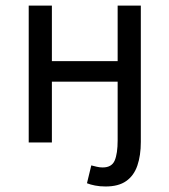

<svg xmlns="http://www.w3.org/2000/svg" viewBox="-20 -506 602 682"><path d="M355.1 156.4Q334.3 156.4 317.6 153Q300.8 149.7 288.9 144.9L304.3 81.5Q313.4 83.9 323.7 86.3Q333.9 88.8 344.8 88.8Q376.8 88.8 387.4 64.2Q397.9 39.6 397.9 -7.4V-215.9H164.3V0H82V-486.1H164.3V-288.8H397.9V-486.1H480.2V-2Q480.2 46.4 467.9 82.2Q455.7 117.9 428.3 137.1Q401 156.4 355.1 156.4Z"/></svg>

Font: SourceSans3VF
Style: Regular
Weight: 200
Designer: Paul D. Hunt
Foundry: Adobe
Version: Version 3.052;hotconv 1.1.0;makeotfexe 2.6.0